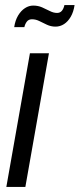

<svg xmlns="http://www.w3.org/2000/svg" viewBox="-20 -737 314 757"><path d="M5 0 98 -527H173L80 0ZM36 -630Q40 -657 51.5 -676Q63 -695 78.5 -705Q94 -715 111 -715Q130 -715 146 -708Q162 -701 176.5 -693.5Q191 -686 205 -686Q217 -686 224 -694.5Q231 -703 234 -717H274Q270 -690 259 -671Q248 -652 232.5 -642Q217 -632 199 -632Q181 -632 165 -639.5Q149 -647 135 -654Q121 -661 106 -661Q93 -661 86 -652Q79 -643 76 -630Z"/></svg>

Font: Archivo ExtraCondensed
Style: Italic
Weight: 400
Width: 2
Italic angle: -10°
Designer: Hector Gatti
Foundry: Omnibus-Type
Version: Version 2.001